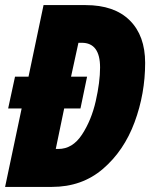

<svg xmlns="http://www.w3.org/2000/svg" viewBox="-25 -734 590 754"><path d="M60 -308H7L34 -433H87L146 -714H311Q424 -714 484.5 -654Q545 -594 545 -487Q545 -366 503.5 -254Q462 -142 379.5 -71Q297 0 179 0H-5ZM204 -149Q260 -149 297 -205.5Q334 -262 351 -337Q368 -412 368 -469Q368 -566 296 -566H283L254 -433H317L291 -308H227L194 -149Z"/></svg>

Font: Noto Sans UI CondBlack
Style: Italic
Weight: 900
Width: 3
Italic angle: -12°
Designer: Monotype Design Team
Foundry: Monotype Imaging Inc.
Version: Version 1.001